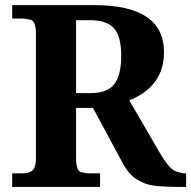

<svg xmlns="http://www.w3.org/2000/svg" viewBox="-20 -734 751 754"><path d="M278.8 -368.2H335Q401.9 -368.2 429 -403.8Q456.1 -439.5 456.1 -514.6Q456.1 -589.8 428 -622.3Q399.9 -654.8 333 -654.8H278.8ZM350.1 -713.9Q624 -713.9 624 -528.8Q624 -395 487.8 -339.8L606.9 -134.8Q644.5 -70.8 668.7 -62Q692.9 -53.2 707 -53.2H710.9V0H678.2Q583.5 0 549.8 -13.4Q516.1 -26.9 497.8 -44.4Q479.5 -62 463.9 -89.8L345.2 -310.1H278.8V-112.8Q278.8 -62 299.3 -57.6Q319.8 -53.2 330.1 -53.2H373V0H27.8V-53.2H69.8Q94.2 -53.2 107.7 -64.9Q121.1 -76.7 121.1 -112.8V-600.1Q121.1 -651.4 100.6 -656.2Q80.1 -661.1 69.8 -661.1H27.8V-713.9Z"/></svg>

Font: DroidSerif-Bold
Style: Bold
Weight: 700
Foundry: Ascender Corporation
Version: Version 1.00 build 112